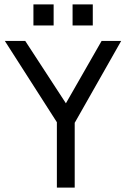

<svg xmlns="http://www.w3.org/2000/svg" viewBox="-20 -852 581 872"><path d="M131.8 -736.3V-832H223.6V-736.3ZM309.6 -736.3V-832H401.4V-736.3ZM320.3 -295.9 319.3 -294.9V0H238.3V-296.9L2 -666H94.7L279.3 -382.8L441.4 -666H530.3Z"/></svg>

Font: BF_TEXT
Style: Regular
Weight: 400
Foundry: EA DICE
Version: Version 1.404